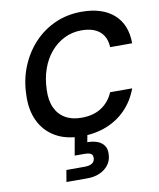

<svg xmlns="http://www.w3.org/2000/svg" viewBox="-102 -791 938 1133"><g transform="rotate(-10 367.0 -225.0)"><path d="M338 12Q245 12 181.5 -25.5Q118 -63 86.5 -129.5Q55 -196 59 -285Q61 -376 93 -454Q125 -532 179.5 -590Q234 -648 306.5 -680Q379 -712 464 -712Q589 -712 658 -650.5Q727 -589 727 -477H595Q593 -537 555 -570.5Q517 -604 445 -604Q390 -604 343 -581Q296 -558 260.5 -516.5Q225 -475 205 -418.5Q185 -362 183 -295Q180 -232 200 -187.5Q220 -143 260 -119.5Q300 -96 357 -96Q429 -96 477 -127.5Q525 -159 549 -215H681Q655 -144 606 -93Q557 -42 489 -15Q421 12 338 12ZM203 262 215 192H323Q353 192 369 182Q385 172 386 151Q387 132 375 124.5Q363 117 337 117H278L300 -7H376L365 52Q397 52 423 61Q449 70 464 90.5Q479 111 477 143Q476 180 456 206.5Q436 233 403.5 247.5Q371 262 331 262Z"/></g></svg>

Font: DM Sans 16pt SemiBold
Style: Italic
Weight: 600
Italic angle: -10°
Version: Version 4.004;gftools[0.9.30]